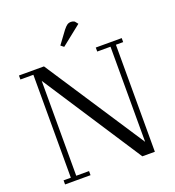

<svg xmlns="http://www.w3.org/2000/svg" viewBox="-157 -1019 1039 1141"><g transform="rotate(-20 362.5 -448.0)"><path d="M22 -676.8V-702.1H180.2L591.8 -75.2V-676.8H507.8V-702.1H671.9V-676.8H626V0H546.9L138.2 -626V-25.9H219.2V0H58.1V-25.9H104V-676.8ZM314 -785.2 372.1 -863.8Q386.7 -882.3 397 -889.2Q407.2 -896 421.9 -896Q427.2 -896 432.9 -894.3Q438.5 -892.6 441.4 -890.6L443.8 -889.2L459 -870.1L333 -770Z"/></g></svg>

Font: Dehuti
Style: Book
Weight: 400
Version: Version 1.2